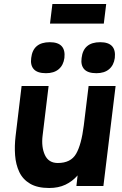

<svg xmlns="http://www.w3.org/2000/svg" viewBox="-20 -930 609 960"><path d="M242 -910H511L499 -812H230ZM136 -640Q145 -719 229 -719Q311 -719 302 -640Q297 -604 273.5 -584Q250 -564 210 -564Q167 -564 149 -584Q131 -604 136 -640ZM388 -640Q397 -719 481 -719Q563 -719 554 -640Q549 -604 525.5 -584Q502 -564 462 -564Q419 -564 401 -584Q383 -604 388 -640ZM193 -252Q186 -195 204.5 -155Q223 -115 269 -115Q334 -115 360.5 -161Q387 -207 399 -303L423 -500H558L497 0H362L368 -53Q342 -23 307 -6.5Q272 10 226 10Q167 10 130.5 -11.5Q94 -33 76.5 -70Q59 -107 55.5 -153.5Q52 -200 58 -250L88 -500H223Z"/></svg>

Font: Haskoy ExtraBold
Style: Italic
Weight: 800
Designer: Ertekin Erdin
Foundry: Ertekin Erdin
Version: Version 2.000; ttfautohint (v1.8.4.7-5d5b)